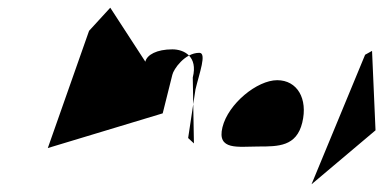

<svg xmlns="http://www.w3.org/2000/svg" viewBox="-20 -678 994 498"><path d="M104 -294 402 -384 427 -484C430 -498 459 -541 497 -541C517 -541 497 -488 487 -446L468 -320L483 -306L480 -477C494 -532 457 -550 427 -550C387 -550 361 -536 357 -518L266 -658L211 -598Z M557 -348C542 -287 598 -298 650 -298C702 -298 749 -298 764 -360C779 -422 751 -470 699 -470C647 -470 572 -409 557 -348Z M788 -200 954 -340 945 -546 927 -536Z"/></svg>

Font: Interstorm
Style: Obl
Weight: 400
Version: Version 0.7